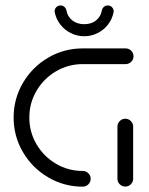

<svg xmlns="http://www.w3.org/2000/svg" viewBox="-20 -700 559 720"><path d="M320 -29.6Q320 -17.4 311.3 -8.7Q302.6 0 290.4 0Q220 0 160.6 -35Q101.1 -70 66.1 -129.4Q31.1 -188.9 31.1 -259.3Q31.1 -329.6 66.1 -389.3Q101.1 -448.9 160.6 -483.7Q220 -518.5 290.4 -518.5H451.1Q463.3 -518.5 472 -509.8Q480.7 -501.1 480.7 -488.9Q480.7 -477 472 -468.3Q463.3 -459.6 451.1 -459.6H290.4Q235.9 -459.6 190 -432.6Q144.1 -405.6 117 -359.6Q90 -313.7 90 -259.3Q90 -204.8 117 -158.9Q144.1 -113 190 -85.9Q235.9 -58.9 290.4 -58.9Q302.6 -58.9 311.3 -50.2Q320 -41.5 320 -29.6ZM450 -0.4Q437.8 -0.4 429.1 -8.9Q420.4 -17.4 420.4 -29.6V-225.2Q420.4 -237.4 429.1 -246.1Q437.8 -254.8 450 -254.8Q461.9 -254.8 470.6 -246.1Q479.3 -237.4 479.3 -225.2V-29.6Q479.3 -17.4 470.6 -8.9Q461.9 -0.4 450 -0.4ZM185.6 -652.2Q184.8 -655.9 184.8 -657.4Q184.8 -666.3 191.1 -673Q197.4 -679.6 207 -679.6Q215.2 -679.6 221.1 -674.6Q227 -669.6 228.9 -661.9Q233 -637.8 251.1 -623.5Q269.3 -609.3 295.9 -609.3Q322.6 -609.3 340.4 -623.5Q358.1 -637.8 362.2 -661.9Q364.1 -669.6 370 -674.6Q375.9 -679.6 384.1 -679.6Q393.7 -679.6 400 -673Q406.3 -666.3 406.3 -657.4Q406.3 -655.9 405.6 -652.2Q400 -627 384.3 -607Q368.5 -587 345.4 -575.6Q322.2 -564.1 295.9 -564.1Q269.3 -564.1 246.1 -575.6Q223 -587 207 -607Q191.1 -627 185.6 -652.2Z"/></svg>

Font: 26F Galaxy Sans Medium
Style: Regular
Weight: 500
Designer: C₂₉H₂₅N₃O₅
Version: Version 1.100